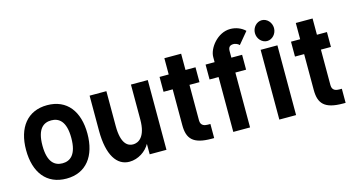

<svg xmlns="http://www.w3.org/2000/svg" viewBox="-80 -1053 2574 1393"><g transform="rotate(-15 1207.5 -357.0)"><path d="M168 -262.2C168 -389.6 219.7 -422.9 276.4 -422.9C332.5 -422.9 384.8 -389.6 384.8 -262.2C384.8 -134.8 332.5 -100.6 276.4 -100.6C219.7 -100.6 168 -134.8 168 -262.2ZM44.9 -262.2C44.9 -92.3 127.4 14.2 275.9 14.2C424.8 14.2 505.9 -95.2 505.9 -262.2C505.9 -429.2 424.8 -537.1 275.9 -537.1C127.4 -537.1 44.9 -429.2 44.9 -262.2Z M1029.3 0V-523.9H902.8V-262.2C902.8 -128.4 845.2 -100.6 806.2 -100.6C767.1 -100.6 718.3 -127.4 718.3 -261.7V-523.9H592.3V-261.2C592.3 -76.2 654.8 14.2 748.5 14.2C815.4 14.2 875.5 -27.8 903.3 -78.6V0Z M1186.5 -412.1V-143.1C1186.5 -41.5 1227.1 7.3 1366.7 7.3H1385.7V-98.6H1366.7C1344.7 -98.6 1312.5 -103.5 1312.5 -145V-412.1H1387.7V-523.9H1312.5V-646H1186.5V-523.9H1117.7V-412.1Z M1657.2 -412.1H1737.8V-523.9H1657.2V-572.8C1657.2 -602.1 1669.4 -615.2 1697.3 -615.2C1707 -615.2 1728.5 -609.9 1740.2 -596.2L1813 -683.6C1784.2 -711.9 1743.2 -727.1 1702.1 -727.1C1605.5 -727.1 1531.2 -627.9 1531.2 -563V-523.9H1463.4V-412.1H1531.2V0H1657.2Z M1868.2 -651.4C1868.2 -608.9 1900.9 -573.2 1939.9 -573.2C1979 -573.2 2011.7 -608.9 2011.7 -651.4C2011.7 -693.8 1979 -729.5 1939.9 -729.5C1900.9 -729.5 1868.2 -693.8 1868.2 -651.4ZM1877 -523.9V0H2002.9V-523.9Z M2173.8 -412.1V-143.1C2173.8 -41.5 2214.4 7.3 2354 7.3H2373V-98.6H2354C2332 -98.6 2299.8 -103.5 2299.8 -145V-412.1H2375V-523.9H2299.8V-646H2173.8V-523.9H2105V-412.1Z"/></g></svg>

Font: Tuffy
Style: Bold
Weight: 700
Designer: Thatcher Ulrich, Karoly Barta, Michael Everson
Version: Version 001.270